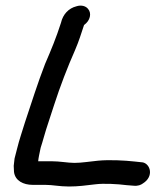

<svg xmlns="http://www.w3.org/2000/svg" viewBox="-20 -696 566 699"><path d="M33 -119C32 -109 31 -101 30 -93V-91L31 -70C35 -38 65 -23 99 -23H145C172 -23 196 -17 231 -17C265 -17 294 -21 327 -25C358 -29 410 -26 440 -22L465 -20C483 -18 493 -23 500 -28C542 -54 527 -100 499 -105H498L470 -108C434 -112 379 -115 337 -111C305 -108 278 -103 251 -103C226 -103 199 -109 166 -109H119C119 -114 121 -122 122 -129L128 -158C132 -171 136 -183 140 -198C150 -234 164 -272 177 -314C199 -382 226 -452 253 -513C268 -548 275 -572 286 -605C309 -621 314 -648 301 -663C293 -674 276 -679 258 -673C230 -666 209 -644 202 -613C185 -560 167 -516 144 -463C118 -396 94 -320 71 -251C61 -218 50 -187 42 -154Z"/></svg>

Font: Stray Cat
Style: BlkObl
Weight: 900
Version: Version 1.0